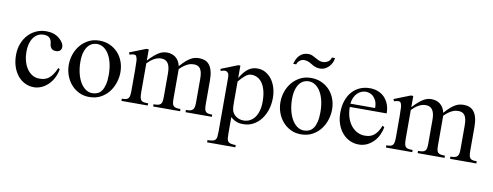

<svg xmlns="http://www.w3.org/2000/svg" viewBox="-69 -1015 4086 1590"><g transform="rotate(10 1974.0 -220.5)"><path d="M410.6 -169.9Q404.3 -129.4 386.7 -95.5Q369.1 -61.5 344 -37.1Q318.8 -12.7 287.8 1Q256.8 14.6 224.1 14.6Q184.6 14.6 149.9 -2.2Q115.2 -19 89.4 -50Q63.5 -81.1 48.6 -125Q33.7 -168.9 33.7 -223.1Q33.7 -276.4 50.8 -320.1Q67.9 -363.8 96.9 -394.8Q126 -425.8 164.8 -442.9Q203.6 -460 247.1 -460Q314 -460 356 -425.3Q377 -408.2 388.2 -390.1Q399.4 -372.1 399.4 -353.5Q399.4 -336.4 388.2 -324.2Q377 -312 353.5 -312Q346.2 -312 337.4 -313.5Q328.6 -314.9 320.8 -320.6Q313 -326.2 306.9 -337.6Q300.8 -349.1 299.3 -369.1Q296.9 -395.5 281 -411.9Q265.1 -428.2 231.4 -428.2Q203.6 -428.2 181.6 -415.8Q159.7 -403.3 144.5 -381.6Q129.4 -359.9 121.6 -330.1Q113.8 -300.3 113.8 -265.6Q113.8 -226.1 123.3 -189.5Q132.8 -152.8 151.4 -124.8Q169.9 -96.7 196.8 -80.1Q223.6 -63.5 258.8 -63.5Q279.3 -63.5 298.1 -68.1Q316.9 -72.8 334 -85.4Q351.1 -98.1 366.9 -120.4Q382.8 -142.6 397.5 -177.2Z M818.8 -194.3Q818.8 -244.1 809.1 -287.1Q799.3 -330.1 781.2 -361.6Q763.2 -393.1 737.3 -411.1Q711.4 -429.2 679.2 -429.2Q660.2 -429.2 640.4 -420.9Q620.6 -412.6 604.5 -393.1Q588.4 -373.5 578.4 -341.1Q568.4 -308.6 568.4 -259.8Q568.4 -211.9 578.4 -168.5Q588.4 -125 606.9 -92.3Q625.5 -59.6 651.6 -40.3Q677.7 -21 710 -21Q733.9 -21 754.2 -30Q774.4 -39.1 788.6 -59.6Q802.7 -80.1 810.8 -113.3Q818.8 -146.5 818.8 -194.3ZM910.2 -231.9Q910.2 -188.5 896.2 -144.8Q882.3 -101.1 854.7 -65.4Q827.1 -29.8 785.9 -7.6Q744.6 14.6 689.5 14.6Q642.6 14.6 603.8 -4.4Q564.9 -23.4 536.9 -55.7Q508.8 -87.9 493.4 -130.4Q478 -172.9 478 -219.2Q478 -264.6 492.9 -307.9Q507.8 -351.1 535.9 -384.8Q564 -418.5 604 -439.2Q644 -460 694.3 -460Q742.7 -460 782.2 -442.4Q821.8 -424.8 850.3 -394Q878.9 -363.3 894.5 -321.5Q910.2 -279.8 910.2 -231.9Z M1498.5 0V-18.6Q1521 -18.6 1535.2 -22.2Q1549.3 -25.9 1557.1 -34.7Q1564.9 -43.5 1567.6 -58.3Q1570.3 -73.2 1570.3 -96.2V-294.4Q1570.3 -324.2 1565.7 -345Q1561 -365.7 1552 -378.4Q1543 -391.1 1529.1 -396.7Q1515.1 -402.3 1496.6 -402.3Q1485.4 -402.3 1472.7 -399.7Q1460 -397 1445.6 -390.1Q1431.2 -383.3 1415 -371.6Q1398.9 -359.9 1380.9 -341.8V-96.2Q1380.9 -71.8 1383.3 -56.6Q1385.7 -41.5 1393.3 -33.2Q1400.9 -24.9 1415 -21.7Q1429.2 -18.6 1452.6 -18.6V0H1226.1V-18.6Q1249.5 -18.6 1263.7 -21.5Q1277.8 -24.4 1285.9 -32.7Q1293.9 -41 1296.6 -56.4Q1299.3 -71.8 1299.3 -96.2V-294.4Q1299.3 -324.2 1293.9 -345Q1288.6 -365.7 1278.8 -378.7Q1269 -391.6 1254.9 -397.5Q1240.7 -403.3 1223.1 -403.3Q1205.6 -403.3 1189.2 -397.7Q1172.9 -392.1 1158.4 -383.3Q1144 -374.5 1131.3 -363.5Q1118.7 -352.5 1108.4 -341.8V-101.1Q1108.4 -72.8 1111.6 -56.4Q1114.7 -40 1122.8 -31.5Q1130.9 -22.9 1145 -20.8Q1159.2 -18.6 1180.7 -18.6V0H959.5V-18.6Q980.5 -18.6 993.7 -21.7Q1006.8 -24.9 1014.2 -33.7Q1021.5 -42.5 1023.9 -58.6Q1026.4 -74.7 1026.4 -101.1V-272.5Q1026.4 -319.3 1024.7 -347.2Q1022.9 -375 1012.7 -389.6Q1009.8 -393.6 1004.6 -394.8Q999.5 -396 993.2 -396Q980.5 -396 959.5 -388.7L951.2 -406.2L1087.4 -460H1108.4V-365.7Q1135.7 -395 1157.2 -413.3Q1178.7 -431.6 1196.8 -442.1Q1214.8 -452.6 1230.7 -456.3Q1246.6 -460 1263.7 -460Q1283.2 -460 1301.5 -454.3Q1319.8 -448.7 1334.7 -437.3Q1349.6 -425.8 1360.6 -408Q1371.6 -390.1 1377 -365.7Q1401.9 -394 1422.4 -412.4Q1442.9 -430.7 1461.4 -441.4Q1480 -452.1 1497.6 -456.1Q1515.1 -460 1533.7 -460Q1560.5 -460 1582.5 -451.2Q1604.5 -442.4 1619.9 -422.6Q1635.3 -402.8 1643.6 -371.3Q1651.9 -339.8 1651.9 -294.4V-96.2Q1651.9 -70.3 1654.8 -55.2Q1657.7 -40 1665.5 -31.7Q1673.3 -23.4 1686.3 -21Q1699.2 -18.6 1719.7 -18.6V0Z M1878.9 -157.7Q1878.9 -131.3 1879.9 -113.8Q1880.9 -96.2 1883.3 -86.4Q1886.7 -73.7 1894.5 -61Q1902.3 -48.3 1915 -38.3Q1927.7 -28.3 1944.8 -22Q1961.9 -15.6 1983.4 -15.6Q2011.7 -15.6 2035.6 -28.1Q2059.6 -40.5 2076.4 -63.5Q2093.3 -86.4 2102.8 -119.6Q2112.3 -152.8 2112.3 -194.3Q2112.3 -248.5 2102.1 -287.6Q2091.8 -326.7 2074.2 -351.6Q2056.6 -376.5 2033.2 -388.4Q2009.8 -400.4 1983.4 -400.4Q1968.8 -400.4 1956.3 -394.8Q1943.8 -389.2 1931.4 -379.2Q1918.9 -369.1 1906.2 -355.5Q1893.6 -341.8 1878.9 -325.2ZM2190.4 -240.7Q2190.4 -188 2175.5 -141.6Q2160.6 -95.2 2133.5 -60.3Q2106.4 -25.4 2068.8 -5.4Q2031.2 14.6 1985.4 14.6Q1974.6 14.6 1962.4 13.7Q1950.2 12.7 1936.8 8.5Q1923.3 4.4 1908.9 -3.7Q1894.5 -11.7 1878.9 -25.9V109.4Q1878.9 135.7 1880.6 152.3Q1882.3 168.9 1889.9 178.5Q1897.5 188 1912.6 191.7Q1927.7 195.3 1955.1 196.3V214.8H1717.8V196.3Q1745.1 195.3 1760.7 191.9Q1776.4 188.5 1784.2 179Q1792 169.4 1793.9 152.3Q1795.9 135.3 1795.9 107.4V-315.9Q1795.9 -334.5 1795.7 -346.4Q1795.4 -358.4 1793.9 -366.2Q1792.5 -374 1789.1 -379.2Q1785.6 -384.3 1779.8 -388.7Q1775.9 -391.6 1771.2 -393.3Q1766.6 -395 1759.8 -395Q1746.6 -395 1726.6 -386.7L1720.7 -403.3L1860.4 -459H1878.9V-354.5Q1896 -383.8 1913.1 -404.1Q1930.2 -424.3 1947.8 -436.8Q1965.3 -449.2 1983.9 -454.6Q2002.4 -460 2022.9 -460Q2060.1 -460 2090.8 -443.1Q2121.6 -426.3 2143.8 -396.7Q2166 -367.2 2178.2 -327.1Q2190.4 -287.1 2190.4 -240.7Z M2598.6 -194.3Q2598.6 -244.1 2588.9 -287.1Q2579.1 -330.1 2561 -361.6Q2543 -393.1 2517.1 -411.1Q2491.2 -429.2 2459 -429.2Q2439.9 -429.2 2420.2 -420.9Q2400.4 -412.6 2384.3 -393.1Q2368.2 -373.5 2358.2 -341.1Q2348.1 -308.6 2348.1 -259.8Q2348.1 -211.9 2358.2 -168.5Q2368.2 -125 2386.7 -92.3Q2405.3 -59.6 2431.4 -40.3Q2457.5 -21 2489.7 -21Q2513.7 -21 2533.9 -30Q2554.2 -39.1 2568.4 -59.6Q2582.5 -80.1 2590.6 -113.3Q2598.6 -146.5 2598.6 -194.3ZM2689.9 -231.9Q2689.9 -188.5 2676 -144.8Q2662.1 -101.1 2634.5 -65.4Q2606.9 -29.8 2565.7 -7.6Q2524.4 14.6 2469.2 14.6Q2422.4 14.6 2383.5 -4.4Q2344.7 -23.4 2316.7 -55.7Q2288.6 -87.9 2273.2 -130.4Q2257.8 -172.9 2257.8 -219.2Q2257.8 -264.6 2272.7 -307.9Q2287.6 -351.1 2315.7 -384.8Q2343.8 -418.5 2383.8 -439.2Q2423.8 -460 2474.1 -460Q2522.5 -460 2562 -442.4Q2601.6 -424.8 2630.1 -394Q2658.7 -363.3 2674.3 -321.5Q2689.9 -279.8 2689.9 -231.9ZM2640.1 -656.2Q2638.2 -636.2 2629.2 -616.9Q2620.1 -597.7 2606 -582.8Q2591.8 -567.9 2573.5 -558.6Q2555.2 -549.3 2534.2 -549.3Q2515.6 -549.3 2502.4 -552.7Q2489.3 -556.2 2478.5 -561.3Q2467.8 -566.4 2458.7 -572.5Q2449.7 -578.6 2439.7 -583.7Q2429.7 -588.9 2417.7 -592.3Q2405.8 -595.7 2389.6 -595.7Q2379.9 -595.7 2370.1 -591.6Q2360.4 -587.4 2352.5 -580.8Q2344.7 -574.2 2339.4 -565.9Q2334 -557.6 2333 -549.3H2307.1Q2312.5 -570.8 2321.5 -589.6Q2330.6 -608.4 2344.2 -622.1Q2357.9 -635.7 2376 -643.6Q2394 -651.4 2418 -651.4Q2437 -651.4 2451.9 -644.5Q2466.8 -637.7 2481.2 -629.2Q2495.6 -620.6 2510.7 -613.8Q2525.9 -606.9 2544.9 -606.9Q2568.8 -606.9 2588.4 -619.6Q2607.9 -632.3 2613.8 -656.2Z M3038.6 -306.6Q3038.6 -343.8 3027.8 -366.9Q3017.1 -390.1 3002 -403.3Q2986.8 -416.5 2970.2 -421.4Q2953.6 -426.3 2941.4 -426.3Q2921.4 -426.3 2902.8 -418.5Q2884.3 -410.6 2869.1 -395.5Q2854 -380.4 2843.8 -357.9Q2833.5 -335.4 2830.6 -306.6ZM3140.6 -163.6Q3135.7 -130.9 3120.8 -98.9Q3106 -66.9 3082.3 -41.7Q3058.6 -16.6 3026.9 -1Q2995.1 14.6 2956.5 14.6Q2917 14.6 2881.3 -1.7Q2845.7 -18.1 2819.1 -48.6Q2792.5 -79.1 2776.9 -122.1Q2761.2 -165 2761.2 -218.8Q2761.2 -275.4 2776.6 -320.3Q2792 -365.2 2819.6 -396.5Q2847.2 -427.7 2885.3 -444.3Q2923.3 -460.9 2968.8 -460.9Q3005.9 -460.9 3037.4 -448.5Q3068.8 -436 3091.8 -412.6Q3114.7 -389.2 3127.7 -355.5Q3140.6 -321.8 3140.6 -279.3H2830.6Q2830.6 -229 2843.8 -189.5Q2856.9 -149.9 2879.4 -122.6Q2901.9 -95.2 2931.4 -80.8Q2960.9 -66.4 2993.7 -66.4Q3015.6 -66.4 3034.4 -71.5Q3053.2 -76.7 3069.3 -89.1Q3085.4 -101.6 3099.4 -122.1Q3113.3 -142.6 3125 -173.3Z M3722.7 0V-18.6Q3745.1 -18.6 3759.3 -22.2Q3773.4 -25.9 3781.2 -34.7Q3789.1 -43.5 3791.7 -58.3Q3794.4 -73.2 3794.4 -96.2V-294.4Q3794.4 -324.2 3789.8 -345Q3785.2 -365.7 3776.1 -378.4Q3767.1 -391.1 3753.2 -396.7Q3739.3 -402.3 3720.7 -402.3Q3709.5 -402.3 3696.8 -399.7Q3684.1 -397 3669.7 -390.1Q3655.3 -383.3 3639.2 -371.6Q3623 -359.9 3605 -341.8V-96.2Q3605 -71.8 3607.4 -56.6Q3609.9 -41.5 3617.4 -33.2Q3625 -24.9 3639.2 -21.7Q3653.3 -18.6 3676.8 -18.6V0H3450.2V-18.6Q3473.6 -18.6 3487.8 -21.5Q3502 -24.4 3510 -32.7Q3518.1 -41 3520.8 -56.4Q3523.4 -71.8 3523.4 -96.2V-294.4Q3523.4 -324.2 3518.1 -345Q3512.7 -365.7 3502.9 -378.7Q3493.2 -391.6 3479 -397.5Q3464.8 -403.3 3447.3 -403.3Q3429.7 -403.3 3413.3 -397.7Q3397 -392.1 3382.6 -383.3Q3368.2 -374.5 3355.5 -363.5Q3342.8 -352.5 3332.5 -341.8V-101.1Q3332.5 -72.8 3335.7 -56.4Q3338.9 -40 3346.9 -31.5Q3355 -22.9 3369.1 -20.8Q3383.3 -18.6 3404.8 -18.6V0H3183.6V-18.6Q3204.6 -18.6 3217.8 -21.7Q3231 -24.9 3238.3 -33.7Q3245.6 -42.5 3248 -58.6Q3250.5 -74.7 3250.5 -101.1V-272.5Q3250.5 -319.3 3248.8 -347.2Q3247.1 -375 3236.8 -389.6Q3233.9 -393.6 3228.8 -394.8Q3223.6 -396 3217.3 -396Q3204.6 -396 3183.6 -388.7L3175.3 -406.2L3311.5 -460H3332.5V-365.7Q3359.9 -395 3381.3 -413.3Q3402.8 -431.6 3420.9 -442.1Q3439 -452.6 3454.8 -456.3Q3470.7 -460 3487.8 -460Q3507.3 -460 3525.6 -454.3Q3543.9 -448.7 3558.8 -437.3Q3573.7 -425.8 3584.7 -408Q3595.7 -390.1 3601.1 -365.7Q3626 -394 3646.5 -412.4Q3667 -430.7 3685.5 -441.4Q3704.1 -452.1 3721.7 -456.1Q3739.3 -460 3757.8 -460Q3784.7 -460 3806.6 -451.2Q3828.6 -442.4 3844 -422.6Q3859.4 -402.8 3867.7 -371.3Q3876 -339.8 3876 -294.4V-96.2Q3876 -70.3 3878.9 -55.2Q3881.8 -40 3889.6 -31.7Q3897.5 -23.4 3910.4 -21Q3923.3 -18.6 3943.8 -18.6V0Z"/></g></svg>

Font: Tai Heritage Pro
Style: Regular
Weight: 400
Designer: Faah Baccam, Walt Agee, Victor Gaultney, Annie Olsen
Foundry: SIL International
Version: Version 2.600